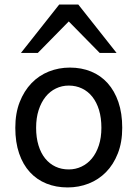

<svg xmlns="http://www.w3.org/2000/svg" viewBox="-20 -801 597 833"><path d="M136.7 -246.6Q136.7 -204.1 147 -170.4Q157.2 -136.7 176 -113.5Q194.8 -90.3 220.7 -78.1Q246.6 -65.9 278.3 -65.9Q307.6 -65.9 333.5 -78.1Q359.4 -90.3 378.7 -113.5Q397.9 -136.7 408.9 -170.4Q419.9 -204.1 419.9 -246.6Q419.9 -289.6 409.7 -323.5Q399.4 -357.4 380.6 -381.1Q361.8 -404.8 335.7 -417.2Q309.6 -429.7 278.3 -429.7Q248.5 -429.7 222.7 -417.2Q196.8 -404.8 177.7 -381.1Q158.7 -357.4 147.7 -323.5Q136.7 -289.6 136.7 -246.6ZM46.4 -246.6Q46.4 -309.6 65.4 -358.2Q84.5 -406.7 116.7 -440.2Q148.9 -473.6 191.9 -490.7Q234.9 -507.8 283.2 -507.8Q333.5 -507.8 375.2 -490.7Q417 -473.6 447 -440.2Q477.1 -406.7 493.7 -358.2Q510.3 -309.6 510.3 -246.6Q510.3 -183.6 491.2 -135.3Q472.2 -86.9 439.9 -54.2Q407.7 -21.5 364.7 -4.6Q321.8 12.2 273.4 12.2Q223.1 12.2 181.4 -4.6Q139.6 -21.5 109.6 -54.2Q79.6 -86.9 63 -135.3Q46.4 -183.6 46.4 -246.6ZM70.8 -571.3 236.8 -781.2H319.8L485.8 -571.3H412.6L278.3 -708L144 -571.3Z"/></svg>

Font: Andika Basic
Style: Regular
Weight: 400
Designer: Annie Olsen & Victor Gaultney
Foundry: SIL International
Version: Version 1.000